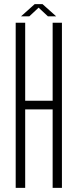

<svg xmlns="http://www.w3.org/2000/svg" viewBox="-20 -910 376 930"><path d="M56 0V-800H102V-422H235V-800H280V0H235V-380H102V0ZM82 -831 148 -890H186L252 -831H212L167 -873L122 -831Z"/></svg>

Font: Big Shoulders Display Light
Style: Regular
Weight: 300
Designer: Patric King
Foundry: XO Type Co
Version: Version 1.000; ttfautohint (v1.8.2)